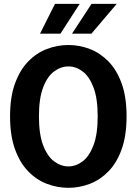

<svg xmlns="http://www.w3.org/2000/svg" viewBox="-20 -932 690 964"><path d="M323.5 11Q268 11 215.5 -9Q163 -29 121.5 -71.8Q80 -114.5 55.2 -183Q30.5 -251.5 30.5 -348Q30.5 -444.5 55.2 -512.5Q80 -580.5 121.5 -623.2Q163 -666 215.5 -686Q268 -706 323.5 -706Q379 -706 431 -686Q483 -666 524.8 -623.2Q566.5 -580.5 591 -512.5Q615.5 -444.5 615.5 -348Q615.5 -251.5 591 -183Q566.5 -114.5 524.8 -71.8Q483 -29 431 -9Q379 11 323.5 11ZM323.5 -96.5Q361.5 -96.5 395 -122Q428.5 -147.5 449.5 -202.8Q470.5 -258 470.5 -348Q470.5 -437.5 449.5 -492.8Q428.5 -548 395 -573.2Q361.5 -598.5 323.5 -598.5Q285.5 -598.5 251.5 -573.2Q217.5 -548 196.5 -492.8Q175.5 -437.5 175.5 -348Q175.5 -258 196.5 -202.8Q217.5 -147.5 251.5 -122Q285.5 -96.5 323.5 -96.5ZM341.5 -763 439.5 -912.5H566L439 -763ZM181 -763 256 -912.5H380L283.5 -763Z"/></svg>

Font: Trispace SemiBold
Style: Regular
Weight: 600
Designer: Tyler Finck
Foundry: Etcetera Type Company
Version: Version 1.210; ttfautohint (v1.8.3)